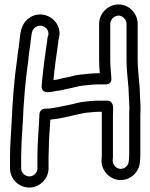

<svg xmlns="http://www.w3.org/2000/svg" viewBox="-20 -776 675 862"><path d="M488 -290C488 -309 480 -324 462 -324H417C405 -324 394 -323 384 -322L363 -320C336 -318 312 -309 290 -305C250 -298 219 -288 182 -288C168 -288 158 -277 157 -264C155 -202 148 -139 148 -76V-20C148 -1 132 16 112 16C92 16 75 -1 75 -20V-76C75 -83 76 -94 76 -105C76 -141 80 -183 82 -222C86 -319 94 -416 107 -504V-506C109 -536 116 -568 119 -603C123 -638 127 -647 143 -656C153 -662 164 -662 174 -658C192 -651 203 -632 195 -612C193 -607 192 -600 192 -595C183 -535 175 -475 169 -413L167 -389C166 -378 172 -362 192 -362C209 -362 229 -367 234 -368C254 -369 266 -374 276 -376C309 -381 329 -390 355 -392C379 -394 396 -397 417 -397H455C466 -397 482 -403 480 -424C478 -450 475 -483 475 -507V-669C475 -688 493 -706 512 -706C531 -706 548 -688 548 -669V-507C548 -464 554 -418 557 -379L559 -332C560 -315 561 -300 561 -290C560 -279 560 -268 560 -258V-85C560 -80 560 -72 559 -63L558 -51C557 -33 539 -16 519 -18C501 -19 484 -38 486 -58L487 -70V-72V-258C487 -268 488 -279 488 -290ZM220 -416C225 -473 234 -532 242 -589V-593V-596C260 -646 230 -692 189 -706C167 -714 141 -713 118 -700C82 -679 73 -645 69 -607C67 -575 60 -547 57 -511C44 -423 36 -321 32 -224C30 -178 25 -125 25 -76V-20C25 27 64 66 111 66C158 66 198 27 198 -20V-76C198 -82 199 -91 199 -100C199 -147 203 -189 206 -239C265 -244 316 -262 368 -270L390 -272C401 -273 407 -274 417 -274H437V-258V-73L436 -62C432 -13 469 28 515 32C564 36 604 -2 608 -47L609 -59C610 -70 610 -78 610 -85V-258C610 -268 611 -278 611 -289C611 -302 610 -315 609 -334L607 -383C604 -426 598 -468 598 -507V-669C598 -716 560 -756 512 -756C465 -756 425 -716 425 -669V-507C425 -488 426 -469 428 -447H417C392 -447 371 -444 351 -442C317 -440 293 -430 268 -426C249 -423 238 -418 232 -418C227 -418 225 -417 220 -416Z"/></svg>

Font: Blanket
Style: BdOutline
Weight: 700
Foundry: Cannot Into Space Fonts
Version: Version 0.9